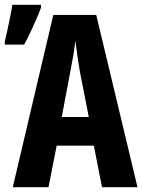

<svg xmlns="http://www.w3.org/2000/svg" viewBox="-35 -776 590 796"><path d="M388 0 354 -172H200L166 0H18L186 -714H364L535 0ZM296 -480Q292 -504 288.5 -526.5Q285 -549 282.5 -569.5Q280 -590 277 -608Q275 -582 269.5 -549.5Q264 -517 257 -482L221 -291H333ZM-15 -605Q-12 -616 -7.5 -636.5Q-3 -657 2 -681Q7 -705 11 -725.5Q15 -746 16 -756H135V-744Q126 -720 114.5 -694Q103 -668 91 -642Q79 -616 65 -591H-15Z"/></svg>

Font: Noto Sans Display ExtraCondensed
Style: Bold
Weight: 700
Width: 2
Designer: Monotype Design Team
Foundry: Monotype Imaging Inc.
Version: Version 2.003